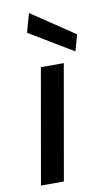

<svg xmlns="http://www.w3.org/2000/svg" viewBox="-85 -782 461 825"><g transform="rotate(-10 145.5 -369.5)"><path d="M25 0 113 -501H213L125 0ZM271 -542 80 -657 103 -739 291 -613Z"/></g></svg>

Font: DM Sans 17pt Medium
Style: Italic
Weight: 500
Italic angle: -10°
Version: Version 4.004;gftools[0.9.30]